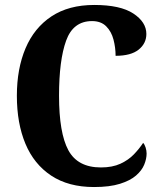

<svg xmlns="http://www.w3.org/2000/svg" viewBox="-20 -744 648 774"><path d="M359 10Q256 10 186.5 -36Q117 -82 82.5 -164.5Q48 -247 48 -358Q48 -467 83 -549.5Q118 -632 187.5 -678Q257 -724 360 -724Q465 -724 517.5 -689.5Q570 -655 570 -607Q570 -569 539 -544Q508 -519 446 -519Q446 -552 437.5 -584.5Q429 -617 408 -638Q387 -659 351 -659Q275 -659 246.5 -580Q218 -501 218 -358Q218 -208 255.5 -138.5Q293 -69 387 -69Q433 -69 465.5 -84Q498 -99 520 -122Q542 -145 557 -168Q563 -162 567 -149.5Q571 -137 571 -125Q571 -104 561.5 -80.5Q552 -57 528.5 -36.5Q505 -16 463.5 -3Q422 10 359 10Z"/></svg>

Font: Noto Serif Bengali Condensed ExtraBold
Style: Regular
Weight: 800
Width: 3
Designer: Juan Bruce, Universal Thirst, Indian Type Foundry and the Monotype Design Team.
Foundry: Monotype Imaging Inc.
Version: Version 2.003; ttfautohint (v1.8.4.7-5d5b)